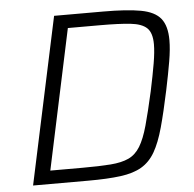

<svg xmlns="http://www.w3.org/2000/svg" viewBox="-50 -739 799 790"><g transform="rotate(-5 349.0 -344.0)"><path d="M55 0 202 -688H405Q503 -688 560 -677.5Q617 -667 641.5 -636.5Q666 -606 666 -547Q666 -510 657.5 -460Q649 -410 635 -343Q616 -253 599 -191.5Q582 -130 560 -92Q538 -54 504 -34Q470 -14 416.5 -7Q363 0 283 0ZM131 -55H264Q334 -55 380 -58.5Q426 -62 455 -75.5Q484 -89 503 -120Q522 -151 537 -205Q552 -259 571 -344Q585 -410 593 -457Q601 -504 601 -536Q601 -583 580 -603Q559 -623 512 -628Q465 -633 387 -633H254Z"/></g></svg>

Font: Saira Light
Style: Italic
Weight: 300
Italic angle: -12°
Designer: Hector Gatti with collaboration of the Omnibus-Type team
Foundry: Omnibus-Type
Version: Version 1.100; ttfautohint (v1.8.3)